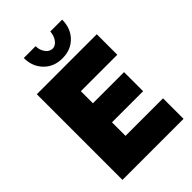

<svg xmlns="http://www.w3.org/2000/svg" viewBox="-264 -1020 1125 1125"><g transform="rotate(-45 298.5 -457.0)"><path d="M567 -170V0H61V-710H558V-540H256V-440H514V-282H256V-170ZM316 -833Q339 -833 356.5 -856Q374 -879 377 -914H475Q475 -843 431 -797.5Q387 -752 316 -752Q246 -752 201.5 -797.5Q157 -843 157 -914H255Q255 -881 273 -857Q291 -833 316 -833Z"/></g></svg>

Font: Raleway Thin Black
Style: Regular
Weight: 900
Version: Version 4.026